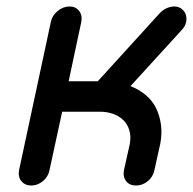

<svg xmlns="http://www.w3.org/2000/svg" viewBox="-20 -573 596 593"><path d="M133 -48Q129 -27 112.5 -13.5Q96 0 77 0Q57 0 46 -13.5Q35 -27 39 -48L137 -505Q141 -525 158 -539Q175 -553 195 -553Q214 -553 224.5 -539Q235 -525 231 -505L192 -322H282L474 -533Q484 -543 495.5 -548Q507 -553 519 -553Q533 -553 543 -544Q551 -537 554 -527Q557 -517 555 -505Q552 -491 540 -479L383 -307Q409 -297 429.5 -280Q450 -263 461.5 -240Q473 -217 477 -189Q481 -161 475 -129L457 -48Q453 -27 436.5 -13.5Q420 0 400 0Q380 0 369.5 -13.5Q359 -27 363 -48L381 -129Q385 -152 379.5 -170.5Q374 -189 361.5 -201.5Q349 -214 330 -221Q311 -228 289 -228H172Z"/></svg>

Font: VDS
Style: Italic
Weight: 400
Designer: artmaker
Foundry: artmaker
Version: Version 1.000 2009 initial release